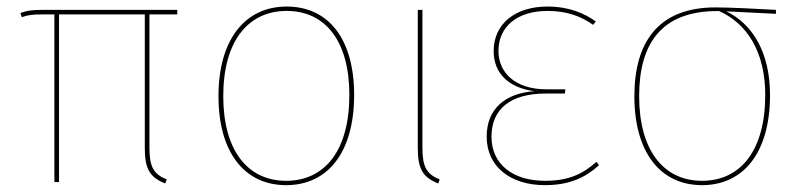

<svg xmlns="http://www.w3.org/2000/svg" viewBox="-20 -548 2420 578"><path d="M513.6 -504.7V-518.3H109.4C77.4 -518.3 60.4 -516.3 41.6 -508.6L45.6 -496.3C64.9 -503.1 78.3 -504.7 111.1 -504.7H143.7V0H157.7V-504.7H415.9V-102.6C415.9 -40.7 429.9 -14.7 477.4 4.4L481.9 -7.9C442.1 -23.7 429.9 -46.6 429.9 -102.6V-504.7Z M843 -528.3C719.4 -528.3 637.7 -431 637.7 -258.4C637.7 -91 714.8 9.4 841.4 9.4C966.6 9.4 1046.1 -89 1046.1 -262C1046.1 -432 968 -528.3 843 -528.3ZM843 -515.1C960.1 -515.1 1031.7 -423.7 1031.7 -262C1031.7 -95.6 958.3 -3.7 841.4 -3.7C723.6 -3.7 652.1 -97.6 652.1 -258.4C652.1 -425.3 727.7 -515.1 843 -515.1Z M1251.7 -518.3H1237.7V-102.6C1237.7 -40.7 1251.7 -14.7 1299.3 4.4L1303.7 -7.8C1264 -23.7 1251.7 -46.6 1251.7 -102.6Z M1627.6 -528.3C1533.1 -528.3 1466.1 -477.7 1466.1 -394.4C1466.1 -329.1 1508.9 -284.1 1588.7 -273.4C1503.9 -267.7 1445.1 -222.7 1445.1 -136.8C1445.1 -45.7 1517.4 9.4 1620.3 9.4C1696.4 9.4 1743.6 -14.7 1783.3 -50.7L1775.4 -60.8C1736 -25.8 1694.3 -3.7 1620.7 -3.7C1524.4 -3.7 1459.6 -53.1 1459.6 -136.4C1459.6 -220 1516.9 -266.4 1622.9 -266.4H1680.4L1682.1 -279.1H1625.3C1530.1 -279.1 1480.6 -330.1 1480.6 -394.4C1480.6 -468.6 1537.6 -515.1 1628.4 -515.1C1687.6 -515.1 1729.9 -498.4 1765.3 -473.3L1773.7 -483.3C1739.4 -507.8 1693.4 -528.3 1627.6 -528.3Z M2315.9 -518.3C2256.7 -521.7 2175.6 -525.7 2133.7 -525.7C1960 -525.7 1889.7 -418.8 1889.7 -258.4C1889.7 -91 1966.9 9.4 2093.4 9.4C2218.6 9.4 2298.1 -89 2298.1 -262C2298.1 -390.9 2244.6 -476.5 2166.3 -513.9L2315.9 -506.4ZM2283.7 -262C2283.7 -96.1 2210.3 -3.7 2093.4 -3.7C1975.6 -3.7 1904.1 -98.1 1904.1 -258.4C1904.1 -415.8 1970.3 -515.1 2140.6 -514.7L2145 -514.6C2227.8 -477.8 2283.7 -393.1 2283.7 -262Z"/></svg>

Font: Fira Sans Hair
Style: Regular
Weight: 100
Designer: bBox Type GmbH & Carrois Corporate GbR & Edenspiekermann AG
Foundry: bBox Type GmbH & Carrois Corporate GbR & Edenspiekermann AG
Version: Version 4.300;PS 004.300;hotconv 1.0.88;makeotf.lib2.5.64775